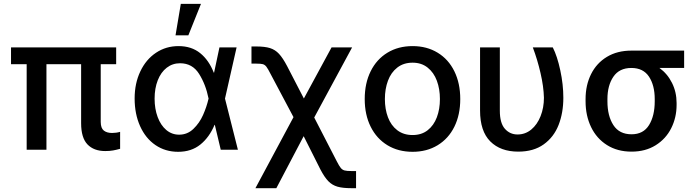

<svg xmlns="http://www.w3.org/2000/svg" viewBox="-20 -776 3617 995"><path d="M582 -443.4H502V-143.6Q502.4 -111.3 518.3 -99.1Q534.2 -86.9 560.5 -86.9Q583 -86.9 602.5 -92.8V-4.9Q583.5 0.5 565.7 3.7Q547.9 6.8 525.4 6.8Q466.3 6.8 433.3 -27.6Q400.4 -62 400.4 -137.7V-443.4H220.7V0H118.2V-443.4H37.1V-530.3H582Z M677.7 -265.6Q677.7 -344.2 707.3 -406.2Q736.8 -468.3 788.6 -502.7Q840.3 -537.1 905.3 -537.1Q972.2 -537.1 1017.3 -500.7Q1062.5 -464.4 1087.9 -399.4H1089.4L1117.2 -530.3H1206.1L1146 -265.1L1212.9 0H1124L1093.3 -128.9H1091.8Q1064.9 -64.5 1018.3 -26.9Q971.7 10.7 903.3 10.7Q836.9 10.7 785.6 -24.2Q734.4 -59.1 706.1 -122.1Q677.7 -185.1 677.7 -265.6ZM908.2 -78.1Q951.2 -78.1 982.4 -108.2Q1013.7 -138.2 1032.2 -179.9Q1050.8 -221.7 1060.5 -263.7L1061 -265.1L1060.5 -266.6Q1046.4 -337.9 1011.7 -393.1Q977.1 -448.2 913.1 -448.2Q874 -448.2 844 -425Q814 -401.9 797.6 -360.1Q781.2 -318.4 781.2 -264.6Q781.2 -211.9 797.1 -169.2Q813 -126.5 841.8 -102.3Q870.6 -78.1 908.2 -78.1ZM917 -755.9H1021.5L956.1 -592.8H889.6Z M1501 -168.9 1382.8 -391.6Q1368.2 -420.4 1360.4 -430.4Q1352.5 -440.4 1342.3 -443.4Q1332 -446.3 1307.6 -446.3H1283.2V-535.2H1307.6Q1352.1 -535.2 1378.9 -526.9Q1405.8 -518.6 1425.8 -497.1Q1445.8 -475.6 1467.8 -433.6L1554.7 -265.6L1698.2 -530.3H1804.7L1608.4 -167L1725.6 60.5Q1737.8 84.5 1746.1 94.5Q1754.4 104.5 1765.9 107.4Q1777.3 110.4 1800.8 110.4H1825.2V199.2H1800.8Q1756.3 199.2 1729 191.4Q1701.7 183.6 1681.6 163.1Q1661.6 142.6 1640.6 102.5L1553.7 -70.3L1412.1 199.2H1303.7Z M1870.1 -262.7Q1870.1 -344.7 1900.9 -406.7Q1931.6 -468.8 1987.8 -502.9Q2043.9 -537.1 2118.2 -537.1Q2191.9 -537.1 2248 -502.9Q2304.2 -468.8 2334.7 -406.5Q2365.2 -344.2 2365.2 -262.7Q2365.2 -181.2 2334.7 -119.4Q2304.2 -57.6 2248 -23.4Q2191.9 10.7 2118.2 10.7Q2043.9 10.7 1987.8 -23.4Q1931.6 -57.6 1900.9 -119.4Q1870.1 -181.2 1870.1 -262.7ZM2259.8 -262.7Q2259.8 -314.9 2243.9 -357.7Q2228 -400.4 2196 -425.8Q2164.1 -451.2 2118.2 -451.2Q2071.3 -451.2 2038.8 -425.8Q2006.3 -400.4 1990.5 -357.7Q1974.6 -314.9 1974.6 -262.7Q1974.6 -210.4 1990.5 -168.2Q2006.3 -126 2038.8 -101.1Q2071.3 -76.2 2118.2 -76.2Q2164.6 -76.2 2196.3 -101.1Q2228 -126 2243.9 -168.2Q2259.8 -210.4 2259.8 -262.7Z M2570.3 -530.3V-202.1Q2570.3 -138.2 2596.4 -108.6Q2622.6 -79.1 2662.1 -79.1Q2702.1 -79.1 2733.2 -104.7Q2764.2 -130.4 2781.5 -174.1Q2798.8 -217.8 2798.8 -269.5Q2797.4 -327.1 2781.2 -397.2Q2765.1 -467.3 2741.2 -530.3H2844.7Q2867.7 -485.4 2883.5 -411.9Q2899.4 -338.4 2899.4 -269.5Q2899.4 -191.4 2874.8 -128.4Q2850.1 -65.4 2797.6 -27.8Q2745.1 9.8 2666 9.8Q2573.7 9.8 2520.8 -43.2Q2467.8 -96.2 2467.8 -203.1V-530.3Z M3252 -513.7H3525.4V-423.8H3397.5Q3439 -393.6 3462.6 -346.2Q3486.3 -298.8 3486.3 -242.2V-232.4Q3486.3 -167 3458.5 -111.6Q3430.7 -56.2 3377.7 -23.2Q3324.7 9.8 3252.9 9.8Q3179.7 9.8 3125.7 -24.2Q3071.8 -58.1 3043.2 -117.4Q3014.6 -176.8 3014.6 -251V-262.7Q3014.6 -334.5 3043 -391.6Q3071.3 -448.7 3125 -481.2Q3178.7 -513.7 3252 -513.7ZM3252.9 -80.1Q3314 -80.1 3343.5 -127.9Q3373 -175.8 3373 -251V-262.7Q3373 -333.5 3343.3 -378.7Q3313.5 -423.8 3252 -423.8Q3189.5 -423.8 3158.7 -378.4Q3127.9 -333 3127.9 -262.7V-251Q3127.9 -175.3 3158.7 -127.7Q3189.5 -80.1 3252.9 -80.1Z"/></svg>

Font: Pretendard GOV Medium
Style: Regular
Weight: 500
Designer: Base glyphs from Inter by Rasmus Andersson; Hangeul glyphs from Noto Sans CJK(Source Han Sans) by Jang Soo-young and Kan
Foundry: Kil Hyung-jin
Version: Version 1.309